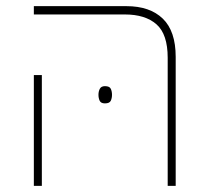

<svg xmlns="http://www.w3.org/2000/svg" viewBox="-20 -604 676 624"><path d="M525 0V-416Q525 -493 488.5 -525Q452 -557 386 -557H90V-584H391Q467 -584 509 -543.5Q551 -503 551 -419V0ZM90 0V-360H116V0ZM300 -296Q300 -307 304.5 -315.5Q309 -324 321 -324Q336 -324 340 -315.5Q344 -307 344 -296Q344 -285 340 -276.5Q336 -268 321 -268Q308 -268 304 -276.5Q300 -285 300 -296Z"/></svg>

Font: Noto Sans Hebrew Thin
Style: Regular
Weight: 250
Designer: Monotype Design Team
Foundry: Monotype Imaging Inc.
Version: Version 2.003